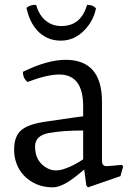

<svg xmlns="http://www.w3.org/2000/svg" viewBox="-20 -760 540 797"><path d="M421.4 -70.3Q432.1 -70.3 485.8 -75.7L491.2 -68.8L480 -28.8L345.2 17.6L338.4 10.3L329.6 -56.2L300.3 -32.2Q238.8 17.6 199.2 17.6Q159.7 17.6 129.2 3.7Q98.6 -10.3 78.1 -32.7Q38.6 -76.7 38.6 -139.2Q38.6 -193.4 67.4 -218.8Q94.7 -243.7 166.3 -254.6Q237.8 -265.6 279.1 -271Q320.3 -276.4 325.2 -277.3V-319.3Q325.2 -450.7 225.6 -450.7Q176.3 -450.7 94.7 -419.9Q75.2 -434.1 75.2 -461.9Q176.8 -511.7 252.4 -511.7Q403.3 -511.7 403.3 -337.9V-92.3Q403.3 -70.3 421.4 -70.3ZM125.5 -151.4Q125.5 -87.9 177.7 -61Q193.8 -52.7 210.7 -52.7Q227.5 -52.7 242.9 -57.6Q258.3 -62.5 273.2 -69.3Q288.1 -76.2 301.8 -84L325.2 -98.6V-218.3Q239.7 -218.3 182.6 -207.8Q125.5 -197.3 125.5 -151.4ZM232.4 -591.3Q201.7 -591.3 177.2 -602.5Q152.8 -613.8 135.3 -632.8Q103 -667 89.8 -727.5Q106.4 -741.2 129.9 -739.7Q147.5 -677.7 197.3 -658.2Q214.4 -651.9 234.9 -651.9Q316.4 -651.9 341.3 -739.7Q365.2 -740.7 378.4 -725.6Q369.1 -675.3 331.1 -635.3Q289.1 -591.3 232.4 -591.3Z"/></svg>

Font: Trykker
Style: Regular
Weight: 400
Designer: Magnus Gaarde
Foundry: Magnus Gaarde
Version: Version 1.001